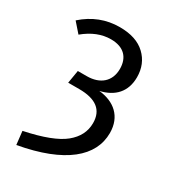

<svg xmlns="http://www.w3.org/2000/svg" viewBox="-194 -801 893 1002"><g transform="rotate(30 252.0 -299.5)"><path d="M228 -701C147 -701 74 -673 10 -616L60 -559C112 -602 165 -623 220 -623C299 -623 337 -579 337 -512C337 -437 286 -393 206 -393H152L139 -315H205C306 -315 357 -276 357 -197C357 -146 335 -103 291 -67C247 -31 169 -1 58 22L67 102C334 54 459 -55 459 -196C459 -296 393 -350 301 -359C385 -378 436 -431 436 -519C436 -572 418 -616 382 -650C346 -684 295 -701 228 -701Z"/></g></svg>

Font: Fira Sans
Style: Regular
Weight: 400
Designer: Carrois Corporate & Edenspiekermann AG
Foundry: Carrois Corporate GbR & Edenspiekermann AG
Version: Version 4.203